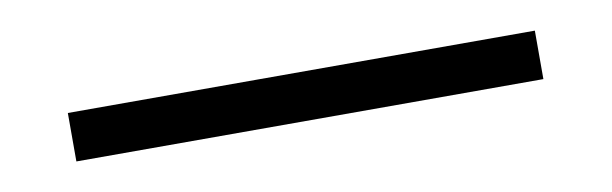

<svg xmlns="http://www.w3.org/2000/svg" viewBox="-23 -74 634 199"><g transform="rotate(-10 294.0 25.5)"><path d="M48 51V0H539.5V51Z"/></g></svg>

Font: Encode Sans Semi Expanded Light
Style: Regular
Weight: 300
Width: 6
Designer: Multiple Designers
Foundry: Impallari Type
Version: Version 3.000; ttfautohint (v1.8.3) -l 8 -r 50 -G 200 -x 14 